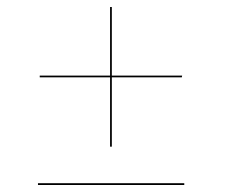

<svg xmlns="http://www.w3.org/2000/svg" viewBox="-20 -634 640 546"><path d="M293 -414H93V-419H293V-614H298V-419H498L497 -414H298V-217H293ZM504 -108H88V-113H504Z"/></svg>

Font: Hepta Slab Hairline
Style: Regular
Weight: 400
Designer: Michael LaGattuta
Foundry: Michael LaGattuta
Version: Version 1.100; ttfautohint (v1.8) -l 8 -r 50 -G 200 -x 14 -D